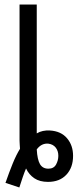

<svg xmlns="http://www.w3.org/2000/svg" viewBox="-20 -785 357 839"><path d="M64.5 34.2 3.9 14.2Q20 -32.2 35.4 -70.1Q50.8 -107.9 67.4 -134.8Q66.9 -144 66.2 -152.8Q65.4 -161.6 65.4 -170.4V-765.1H140.6V-202.1Q152.8 -209.5 167.2 -212.6Q181.6 -215.8 198.2 -214.8Q246.6 -211.9 272.9 -180.9Q299.3 -149.9 299.3 -104Q299.3 -52.7 270 -21.5Q240.7 9.8 189.9 9.8Q153.3 9.8 129.9 -6.1Q106.4 -22 93.8 -48.8Q86.4 -31.7 79.3 -10.7Q72.3 10.3 64.5 34.2ZM191.4 -47.9Q214.8 -47.9 224.9 -65.9Q234.9 -84 234.9 -104Q234.9 -125.5 223.6 -139.9Q212.4 -154.3 191.9 -157.2Q177.2 -158.7 164.6 -152.8Q151.9 -147 140.6 -132.3Q143.1 -87.4 154.8 -67.6Q166.5 -47.9 191.4 -47.9Z"/></svg>

Font: Open Sans Condensed
Style: Regular
Weight: 400
Width: 3
Designer: Monotype Design Team
Foundry: Monotype Imaging Inc.
Version: Version 3.000